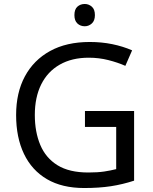

<svg xmlns="http://www.w3.org/2000/svg" viewBox="-20 -935 768 965"><path d="M407 -377H654V-27Q596 -8 537 1Q478 10 403 10Q292 10 216 -34.5Q140 -79 100.5 -161.5Q61 -244 61 -357Q61 -469 105 -551Q149 -633 231.5 -678.5Q314 -724 431 -724Q491 -724 544.5 -713Q598 -702 644 -682L610 -604Q572 -621 524.5 -633Q477 -645 426 -645Q341 -645 280 -610Q219 -575 187 -510.5Q155 -446 155 -357Q155 -272 182.5 -206.5Q210 -141 269 -104.5Q328 -68 424 -68Q471 -68 504 -73Q537 -78 564 -85V-297H407ZM406 -915Q426 -915 441.5 -901.5Q457 -888 457 -859Q457 -831 441.5 -817Q426 -803 406 -803Q384 -803 369 -817Q354 -831 354 -859Q354 -888 369 -901.5Q384 -915 406 -915Z"/></svg>

Font: Noto Sans Khmer UI
Style: Regular
Weight: 400
Designer: Danh Hong and the Monotype Design Team
Foundry: Monotype Imaging Inc.
Version: Version 2.002